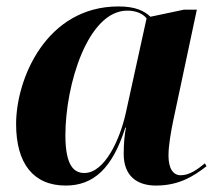

<svg xmlns="http://www.w3.org/2000/svg" viewBox="-20 -566 682 596"><path d="M184 10C270 10 329 -43 369 -170H371C367 -148 364 -125 364 -88C364 -21 404 10 464 10C536 10 581 -19 621 -50L616 -59C594 -41 569 -22 541 -22C518 -22 503 -42 503 -83C503 -115 511 -158 517 -188L591 -536H551L447 -514C427 -533 399 -546 348 -546C124 -546 30 -322 30 -181C30 -58 84 10 184 10ZM242 -29C210 -29 183 -51 183 -146C183 -304 253 -533 375 -533C402 -533 423 -524 435 -509L370 -213C352 -133 305 -29 242 -29Z"/></svg>

Font: Noto Serif Display
Style: Bold Italic
Weight: 700
Italic angle: -12°
Designer: Monotype Design Team
Foundry: Monotype Imaging Inc.
Version: Version 2.009